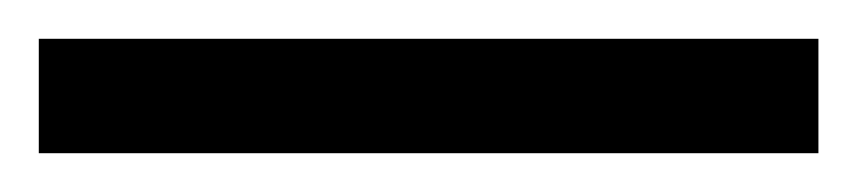

<svg xmlns="http://www.w3.org/2000/svg" viewBox="-24 -839 442 99"><path d="M-4 -760V-819H398V-760Z"/></svg>

Font: Noto Serif Armenian Condensed Medium
Style: Regular
Weight: 500
Width: 3
Designer: Monotype Design Team
Foundry: Monotype Imaging Inc.
Version: Version 2.008; ttfautohint (v1.8.4.7-5d5b)